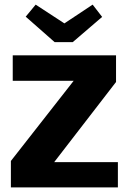

<svg xmlns="http://www.w3.org/2000/svg" viewBox="-20 -809 555 829"><path d="M489 -109V0H27V-114L298 -460H35V-570H481V-455L214 -109ZM421 -736 294 -627H216L91 -737L134 -789L258 -708L380 -789Z"/></svg>

Font: Lalezar
Style: Regular
Weight: 400
Designer: Borna Izadpanah
Foundry: Borna Izadpanah
Version: Version 1.004